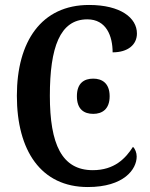

<svg xmlns="http://www.w3.org/2000/svg" viewBox="-20 -744 606 774"><path d="M334 10C480 10 531 -62 531 -113C531 -128 525 -144 516 -152C486 -105 441 -58 354 -58C229 -58 181 -163 181 -358C181 -552 221 -666 332 -666C409 -666 434 -598 434 -533C496 -533 532 -564 532 -609C532 -672 466 -724 339 -724C147 -724 48 -577 48 -358C48 -137 145 10 334 10ZM356 -285C391 -285 422 -303 422 -356C422 -409 391 -427 356 -427C319 -427 290 -409 290 -356C290 -303 319 -285 356 -285Z"/></svg>

Font: Noto Serif Condensed Semi
Style: Regular
Weight: 600
Width: 3
Designer: Monotype Design Team
Foundry: Monotype Imaging Inc.
Version: Version 1.002